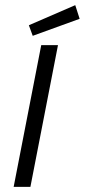

<svg xmlns="http://www.w3.org/2000/svg" viewBox="-20 -725 329 745"><path d="M33 0ZM98 0 205 -550H140L33 0ZM107 -586 92 -627 272 -705 289 -652Z"/></svg>

Font: Cambay Devanagari
Style: Italic
Weight: 400
Italic angle: -11°
Designer: Pooja Saxena
Foundry: Pooja Saxena
Version: Version 1.018;PS 001.018;hotconv 1.0.70;makeotf.lib2.5.58329